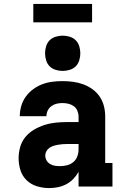

<svg xmlns="http://www.w3.org/2000/svg" viewBox="-20 -952 640 980"><path d="M231 8Q200 8 169.5 -1Q139 -10 116.5 -31.5Q94 -53 84.5 -83Q75 -113 75 -144Q75 -173 83 -201.5Q91 -230 109.5 -252.5Q128 -275 153.5 -290Q179 -305 207 -314Q235 -323 264 -326Q293 -329 322 -329H381V-357Q381 -372 375 -386.5Q369 -401 356.5 -410Q344 -419 329 -422.5Q314 -426 298 -426Q283 -426 268.5 -422.5Q254 -419 242 -410Q230 -401 223.5 -387.5Q217 -374 217 -359H81Q81 -385 88.5 -411Q96 -437 111.5 -458.5Q127 -480 148.5 -496Q170 -512 194.5 -521.5Q219 -531 245.5 -534.5Q272 -538 298 -538Q325 -538 352 -534.5Q379 -531 404 -522Q429 -513 451.5 -497Q474 -481 489 -458.5Q504 -436 510.5 -410Q517 -384 517 -357V-120H554V0H381V-75Q370 -55 354 -38.5Q338 -22 318 -11.5Q298 -1 275.5 3.5Q253 8 231 8ZM286 -104Q304 -104 322 -108.5Q340 -113 354 -124.5Q368 -136 374.5 -153.5Q381 -171 381 -189V-217H322Q310 -217 298.5 -216Q287 -215 275.5 -213Q264 -211 253 -207.5Q242 -204 232.5 -197.5Q223 -191 217 -180.5Q211 -170 211 -159Q211 -145 217.5 -133.5Q224 -122 235.5 -115Q247 -108 260 -106Q273 -104 286 -104ZM300 -590Q282 -590 264 -595.5Q246 -601 233.5 -613.5Q221 -626 215.5 -644Q210 -662 210 -680Q210 -698 215.5 -716Q221 -734 233.5 -746.5Q246 -759 264 -764.5Q282 -770 300 -770Q318 -770 336 -764.5Q354 -759 366.5 -746.5Q379 -734 384.5 -716Q390 -698 390 -680Q390 -662 384.5 -644Q379 -626 366.5 -613.5Q354 -601 336 -595.5Q318 -590 300 -590ZM450 -838H150V-932H450Z"/></svg>

Font: Iosevka Slab Heavy Extended
Style: Regular
Weight: 900
Width: 7
Monospace: yes
Designer: Belleve Invis
Foundry: Belleve Invis
Version: Version 11.1.0; ttfautohint (v1.8.3)